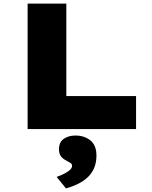

<svg xmlns="http://www.w3.org/2000/svg" viewBox="-20 -720 847 1071"><path d="M134 0V-700H350V-184H739V0ZM348 331 296 267Q310 262 330 253Q350 244 366 231.5Q382 219 382 205Q382 195 374.5 190Q367 185 354 178Q331 167 320 152Q309 137 309 113Q309 73 335.5 54.5Q362 36 401 36Q450 36 484 63Q518 90 518 148Q518 184 506.5 213.5Q495 243 472.5 265.5Q450 288 418.5 304Q387 320 348 331Z"/></svg>

Font: Lexend Mega Black
Style: Regular
Weight: 900
Version: Version 1.007